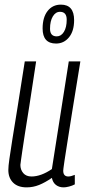

<svg xmlns="http://www.w3.org/2000/svg" viewBox="-20 -799 378 829"><path d="M95 10Q57 10 36.5 -10.5Q16 -31 16 -65Q16 -81 20.5 -112.5Q25 -144 33.5 -198Q42 -252 55.5 -334Q69 -416 87 -534H136Q119 -420 107 -344Q95 -268 87.5 -221Q80 -174 76.5 -148.5Q73 -123 71 -110Q69 -97 68 -87Q68 -66 80.5 -51.5Q93 -37 116 -37Q157 -37 204 -69L277 -534H327Q305 -401 291.5 -315Q278 -229 270 -179Q262 -129 258.5 -105Q255 -81 254 -73Q253 -65 253 -62Q253 -37 275 -37Q286 -37 303 -44V-3Q292 3 278 6.5Q264 10 255 10Q235 10 221.5 -0.5Q208 -11 204 -31Q175 -11 149 -0.5Q123 10 95 10ZM222 -611Q164 -611 164 -676Q164 -724 185.5 -751.5Q207 -779 243 -779Q300 -779 300 -712Q300 -665 278 -638Q256 -611 222 -611ZM225 -642Q244 -642 256 -661.5Q268 -681 268 -714Q268 -748 239 -748Q220 -748 208 -728Q196 -708 196 -675Q196 -642 225 -642Z"/></svg>

Font: Georama Condensed Light
Style: Italic
Weight: 300
Width: 3
Italic angle: -9°
Designer: Jean-Baptiste Levee
Foundry: Production Type
Version: Version 1.000